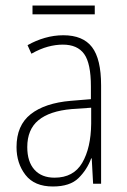

<svg xmlns="http://www.w3.org/2000/svg" viewBox="-20 -667 460 697"><path d="M210 -539Q281 -539 314 -496Q347 -453 347 -357V0H318L313 -92H311Q296 -51 265 -20.5Q234 10 172 10Q105 10 72.5 -32Q40 -74 40 -133Q40 -212 91.5 -252.5Q143 -293 237 -301L310 -307V-353Q310 -437 285.5 -471Q261 -505 208 -505Q182 -505 154 -497.5Q126 -490 94 -472L80 -503Q110 -520 143 -529.5Q176 -539 210 -539ZM240 -271Q160 -264 119.5 -230.5Q79 -197 79 -133Q79 -80 105 -51Q131 -22 178 -22Q247 -22 278.5 -76Q310 -130 311 -218V-276ZM324 -647V-615H98V-647Z"/></svg>

Font: Noto Sans Sinhala Condensed ExtraLight
Style: Regular
Weight: 200
Width: 3
Designer: Jelle Bosma - Monotype Design Team
Foundry: Monotype Imaging Inc.
Version: Version 2.006; ttfautohint (v1.8.4.7-5d5b)